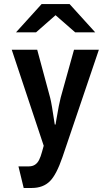

<svg xmlns="http://www.w3.org/2000/svg" viewBox="-20 -811 540 950"><path d="M59.1 -650.9 186 -791H324.2L451.2 -650.9H352.1L254.9 -735.8L158.2 -650.9ZM196.3 -89.8 38.1 -564.9H164.1L228 -328.1Q231.9 -314 237.5 -280.5Q243.2 -247.1 251 -194.8H254.9L258.3 -215.8Q272.5 -299.8 280.3 -328.1L346.2 -564.9H469.2L289.1 -33.7Q259.3 53.2 227.1 85.4Q193.4 119.1 137.2 119.1H97.2L71.3 12.2H123Q157.7 12.2 173.8 -20.5Q177.7 -28.3 181.2 -38.1Q184.6 -47.9 188 -60.1Z"/></svg>

Font: BIZ UDGothic
Style: Bold
Weight: 700
Monospace: yes
Designer: TypeBank Co., Ltd.
Foundry: Morisawa Inc.
Version: Version 1.05